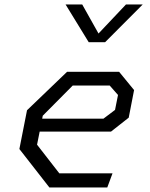

<svg xmlns="http://www.w3.org/2000/svg" viewBox="-20 -822 660 842"><path d="M196.5 0H450.5L473.5 -62H240L142.5 -187.5L154 -245H467L544.5 -306L568 -427L502.5 -507H274L98.5 -338.5L65 -168.5ZM165 -301.5 167.5 -314.5 299 -447H461L497.5 -405.5L484.5 -340L433.5 -301.5ZM267.5 -802.5H340.5L412 -675L532.5 -802.5H606L441 -637H369Z"/></svg>

Font: Monaspace Krypton Light
Style: Italic
Weight: 300
Italic angle: -11°
Designer: Riley Cran & the Lettermatic Team
Foundry: Lettermatic
Version: Version 1.101 (Monaspace Krypton)